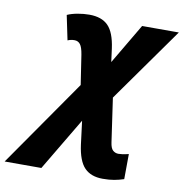

<svg xmlns="http://www.w3.org/2000/svg" viewBox="-224 -641 922 963"><g transform="rotate(10 237.0 -159.5)"><path d="M-137 240 172 -204 149 -355Q143 -392 132 -406Q121 -420 103 -420Q93 -420 85.5 -418.5Q78 -417 68 -413L42 -538Q64 -548 94.5 -553.5Q125 -559 154 -559Q217 -559 250 -525.5Q283 -492 294 -412L303 -344L424 -549H611L342 -170L374 52Q378 82 390 92.5Q402 103 418 103Q426 103 438 101.5Q450 100 470 95L469 223Q445 231 420 235.5Q395 240 362 240Q302 240 269 206Q236 172 225 90L210 -29L50 240Z"/></g></svg>

Font: Noto Sans Disp ExtBd
Style: Italic
Weight: 800
Italic angle: -12°
Designer: Monotype Design Team
Foundry: Monotype Imaging Inc.
Version: Version 2.000;GOOG;noto-source:20170915:90ef993387c0